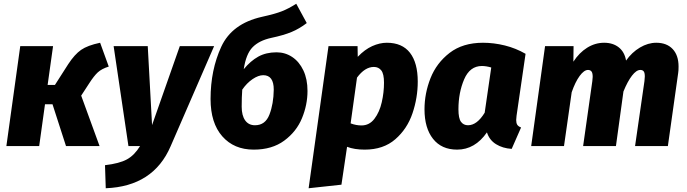

<svg xmlns="http://www.w3.org/2000/svg" viewBox="-20 -779 3665 1024"><path d="M560 -424Q522 -412 501.5 -393Q481 -374 456 -335L413 -269L511 0H332L260 -223H220L189 0H14L88 -533H263L234 -326H273L344 -437Q378 -489 412.5 -513Q447 -537 514 -551Z M890 1Q798 215 544 225L540 102Q617 93 657 71Q697 49 727 0H665L586 -533H768L791 -112L939 -533H1122Z M1620 -294Q1620 -220 1590.5 -148.5Q1561 -77 1496 -29Q1431 19 1333 19Q1228 19 1165.5 -52Q1103 -123 1103 -251Q1103 -406 1160 -529.5Q1217 -653 1376 -689Q1448 -705 1483.5 -719Q1519 -733 1560 -759L1616 -656Q1577 -626 1535 -608.5Q1493 -591 1427 -577Q1362 -563 1327 -527Q1292 -491 1280 -410Q1316 -454 1357.5 -477Q1399 -500 1455 -500Q1501 -500 1538.5 -475Q1576 -450 1598 -403.5Q1620 -357 1620 -294ZM1440 -301Q1440 -378 1384 -378Q1358 -378 1327 -357Q1296 -336 1272 -301Q1269 -262 1269 -210Q1269 -163 1287.5 -137Q1306 -111 1340 -111Q1395 -111 1417 -168Q1439 -225 1440 -301Z M1732 -533H1887L1888 -476Q1925 -515 1965 -533Q2005 -551 2043 -551Q2125 -551 2166.5 -497.5Q2208 -444 2208 -344Q2208 -258 2180 -175Q2152 -92 2088.5 -36.5Q2025 19 1925 19Q1870 19 1831 4L1801 206L1626 225ZM2028 -338Q2028 -385 2013.5 -403.5Q1999 -422 1974 -422Q1926 -422 1884 -365L1850 -121Q1879 -110 1908 -110Q1950 -110 1977 -145.5Q2004 -181 2016 -233.5Q2028 -286 2028 -338Z M2783 -492 2735 -162Q2733 -144 2733 -139Q2733 -123 2738.5 -114Q2744 -105 2759 -99L2709 15Q2661 12 2625.5 -10Q2590 -32 2577 -73Q2513 19 2418 19Q2335 19 2289.5 -38.5Q2244 -96 2244 -196Q2244 -281 2276 -362Q2308 -443 2378 -497Q2448 -551 2556 -551Q2614 -551 2672.5 -536.5Q2731 -522 2783 -492ZM2425 -196Q2425 -148 2438.5 -129.5Q2452 -111 2476 -111Q2524 -111 2565 -178L2600 -419Q2573 -427 2550 -427Q2486 -427 2455.5 -356Q2425 -285 2425 -196Z M3599 -424Q3599 -402 3597 -390L3542 0H3367L3417 -346Q3419 -366 3419 -371Q3419 -391 3413 -398.5Q3407 -406 3395 -406Q3374 -406 3350.5 -375.5Q3327 -345 3305 -291L3265 0H3090L3139 -346Q3141 -364 3141 -369Q3141 -390 3134.5 -398Q3128 -406 3116 -406Q3095 -406 3071.5 -374Q3048 -342 3029 -287L2988 0H2813L2887 -533H3039L3038 -450Q3069 -498 3111.5 -524.5Q3154 -551 3202 -551Q3249 -551 3280 -526.5Q3311 -502 3319 -456Q3350 -500 3393 -525.5Q3436 -551 3480 -551Q3536 -551 3567.5 -517.5Q3599 -484 3599 -424Z"/></svg>

Font: Trujillo ExtraBold
Style: Italic
Weight: 800
Italic angle: -8°
Designer: Fira Sans original fonts by bBox Type GmbH, Carrois Corporate GbR, & Edenspiekermann AG / Changes by Cristiano Sobral
Foundry: Fira Sans original fonts by bBox Type GmbH, Carrois Corporate GbR, & Edenspiekermann AG / Changes by Cristiano Sobral
Version: Version 4.301;July 28, 2020;FontCreator 13.0.0.2655 64-bit